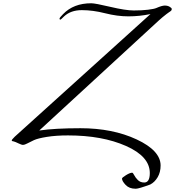

<svg xmlns="http://www.w3.org/2000/svg" viewBox="-20 -882 1070 1174"><path d="M472 -98Q669 -98 815.5 -29.5Q962 39 962 130Q962 171 944 201.5Q926 232 899 246Q828 272 811 272Q810 272 809 272Q770 272 748 248.5Q726 225 726 210Q726 204 750.5 189Q775 174 788 174Q793 174 800.5 189Q808 204 823 219Q838 234 862 234Q896 234 896 176Q896 75 750.5 10.5Q605 -54 396 -54Q322 -54 266.5 -45Q211 -36 187.5 -25Q164 -14 147 -5Q130 4 121 4Q112 4 92.5 -5.5Q73 -15 64.5 -17Q56 -19 54 -19.5Q52 -20 52 -24Q52 -28 70 -46L900 -796Q833 -782 765 -782Q697 -782 622.5 -801Q548 -820 480.5 -820Q413 -820 372 -782Q352 -762 350 -762Q344 -762 344 -768Q344 -774 366 -796Q430 -862 538 -862Q562 -862 655 -840Q748 -818 798 -818Q848 -818 885 -822.5Q922 -827 936 -833Q970 -848 987.5 -848Q1005 -848 1017.5 -840.5Q1030 -833 1030 -828Q1030 -823 1029.5 -821.5Q1029 -820 1027 -817.5Q1025 -815 1022 -813Q1019 -811 1012.5 -806.5Q1006 -802 998 -796Q973 -777 948 -754L220 -84Q316 -98 472 -98Z"/></svg>

Font: Miama
Style: Regular
Weight: 400
Italic angle: 16.5°
Designer: Linus Romer
Foundry: Linus Romer
Version: 0.32